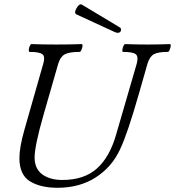

<svg xmlns="http://www.w3.org/2000/svg" viewBox="-20 -877 829 910"><path d="M253 13Q171 13 121.5 -18Q72 -49 72 -128Q72 -179 96 -263L185 -575Q195 -608 181.5 -619.5Q168 -631 120 -631Q116 -631 116.5 -640.5Q117 -650 121 -659Q125 -668 129 -668Q159 -667 189 -666.5Q219 -666 248 -666Q278 -666 308 -666.5Q338 -667 367 -668Q372 -668 371 -659Q370 -650 366 -640.5Q362 -631 357 -631Q308 -631 287 -619.5Q266 -608 256 -575L187 -335Q165 -259 154.5 -208Q144 -157 144 -131Q144 -77 180.5 -50.5Q217 -24 275 -24Q379 -24 439.5 -78.5Q500 -133 530 -238L628 -575Q637 -608 624 -619.5Q611 -631 563 -631Q559 -631 560 -640.5Q561 -650 565 -659Q569 -668 573 -668Q600 -667 626.5 -666.5Q653 -666 679 -666Q706 -666 732.5 -666.5Q759 -667 785 -668Q790 -668 789 -659Q788 -650 784 -640.5Q780 -631 775 -631Q728 -631 708.5 -619.5Q689 -608 679 -575L639 -435Q585 -245 549 -169Q510 -85 433.5 -36Q357 13 253 13ZM524 -725 342 -809Q330 -816 342 -837Q356 -862 368 -855L543 -750Q552 -746 553.5 -740Q555 -734 552 -729Q544 -716 524 -725Z"/></svg>

Font: Junicode
Style: Italic
Weight: 400
Italic angle: -11°
Designer: Peter S. Baker
Version: Version 2.100; ttfautohint (v1.8.4)